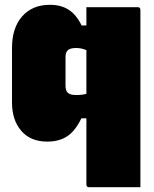

<svg xmlns="http://www.w3.org/2000/svg" viewBox="-20 -580 640 800"><path d="M340 -550H554Q565 -550 565 -539V200H351Q340 200 340 189V-87H319Q294 -35 260.5 -12.5Q227 10 177 10Q107 10 68.5 -35Q30 -80 30 -153V-380Q30 -464 72.5 -512Q115 -560 188 -560Q234 -560 266 -539.5Q298 -519 320 -474H340ZM262 -194Q272 -184 297 -184Q322 -184 340 -189V-371Q320 -380 297 -380Q274 -380 263.5 -371.5Q253 -363 253 -341V-223Q253 -203 262 -194Z"/></svg>

Font: Recursive Sn Lnr St XBk
Style: Regular
Weight: 1000
Version: Version 1.079;hotconv 1.0.112;makeotfexe 2.5.65598; ttfautoh